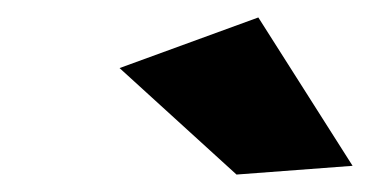

<svg xmlns="http://www.w3.org/2000/svg" viewBox="-20 -795 424 220"><path d="M276 -775 384 -605 251 -595 117 -717Z"/></svg>

Font: TypoPRO Montserrat
Style: Italic
Weight: 800
Italic angle: -11.3°
Designer: Julieta Ulanovsky
Foundry: Julieta Ulanovsky
Version: Version 6.001